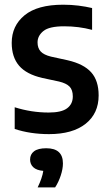

<svg xmlns="http://www.w3.org/2000/svg" viewBox="-20 -574 474 836"><path d="M193.5 10Q112 10 44 -12.5V-107Q116.5 -84 192 -84Q247.5 -84 272.2 -102.5Q297 -121 297 -154Q297 -182.5 282.8 -197Q268.5 -211.5 237 -219L164.5 -234.5Q95 -250.5 63 -288Q31 -325.5 31 -387.5Q31 -461.5 87 -507.5Q143 -553.5 255 -553.5Q290 -553.5 321.8 -549.5Q353.5 -545.5 381 -539V-444Q323 -459.5 259.5 -459.5Q194 -459.5 168.8 -438.8Q143.5 -418 143.5 -389.5Q143.5 -364.5 157.2 -349.8Q171 -335 202 -327.5L275 -311.5Q344.5 -295.5 377 -259.2Q409.5 -223 409.5 -158.5Q409.5 -80 352.8 -35Q296 10 193.5 10ZM144 242Q164 200.5 168.5 170Q139 167.5 125 154.2Q111 141 111 120.5Q111 98 128.2 84.8Q145.5 71.5 181.5 71.5Q254 71.5 254 137.5Q254 161.5 244.5 190.2Q235 219 220 242Z"/></svg>

Font: Encode Sans Semi Condensed SemiBold
Style: Regular
Weight: 600
Width: 4
Designer: Multiple Designers
Foundry: Impallari Type
Version: Version 3.000; ttfautohint (v1.8.3) -l 8 -r 50 -G 200 -x 14 